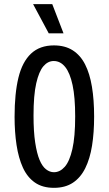

<svg xmlns="http://www.w3.org/2000/svg" viewBox="-20 -890 522 922"><path d="M239 12Q184 12 147.5 -13.5Q111 -39 90 -85Q69 -131 59.5 -193.5Q50 -256 50 -329Q50 -441 68.5 -517Q87 -593 129 -632.5Q171 -672 239 -672Q292 -672 329 -648.5Q366 -625 388.5 -581Q411 -537 421.5 -473.5Q432 -410 432 -330Q432 -253 422 -190.5Q412 -128 389.5 -82.5Q367 -37 330 -12.5Q293 12 239 12ZM239 -63Q268 -63 291 -89Q314 -115 327.5 -174Q341 -233 341 -331Q341 -423 328.5 -481.5Q316 -540 293 -568.5Q270 -597 238 -597Q210 -597 188.5 -572Q167 -547 154 -490Q141 -433 141 -335Q141 -258 149 -205.5Q157 -153 170 -122Q183 -91 201 -77Q219 -63 239 -63ZM214 -730 139 -870H231L285 -730Z"/></svg>

Font: Bricolage Grotesque 24pt Condensed
Style: Regular
Weight: 400
Width: 3
Designer: Mathieu Triay
Foundry: Atelier Triay
Version: Version 1.001;gftools[0.9.33.dev8+g029e19f]